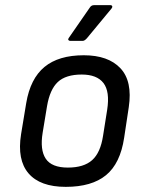

<svg xmlns="http://www.w3.org/2000/svg" viewBox="-20 -715 565 747"><path d="M236 12Q136 12 91 -40.5Q46 -93 62 -193L82 -314Q98 -409 153 -454.5Q208 -500 306 -500Q401 -500 448.5 -449.5Q496 -399 481 -298L463 -179Q448 -79 392.5 -33.5Q337 12 236 12ZM244 -63Q306 -63 338.5 -92Q371 -121 381 -187L397 -288Q408 -359 382.5 -392Q357 -425 298 -425Q236 -425 205 -396Q174 -367 163 -302L146 -199Q135 -132 158 -97.5Q181 -63 244 -63ZM253 -556Q248 -556 246 -559.5Q244 -563 248 -568L329 -685Q335 -695 346 -695H409Q415 -695 416.5 -691Q418 -687 414 -682L318 -566Q309 -556 302 -556Z"/></svg>

Font: Sofia Sans Hairline
Style: Italic
Weight: 1
Italic angle: -9°
Designer: Botio Nikoltchev, Ani Petrova
Foundry: lettersoup
Version: Version 4.102